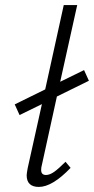

<svg xmlns="http://www.w3.org/2000/svg" viewBox="-20 -731 370 756"><path d="M238 -94 258 -70Q186 5 133 5Q85 5 85 -41Q85 -47 89 -69L145 -321L57 -278L38 -320L158 -379L231 -711H284L217 -409L311 -455L330 -413L204 -351L145 -82Q142 -72 142 -62Q142 -42 161 -42Q176 -42 193.5 -54.5Q211 -67 238 -94Z"/></svg>

Font: Ysabeau Infant Semilight
Style: Italic
Weight: 300
Italic angle: -12°
Designer: Christian Thalmann (Catharsis Fonts)
Version: Version 0.003